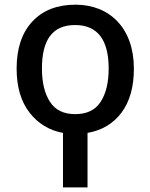

<svg xmlns="http://www.w3.org/2000/svg" viewBox="-20 -569 649 829"><path d="M357.9 240.2V4.9C419.9 -5.9 469.2 -35.2 504.9 -83C540.5 -130.9 558.1 -194.3 558.1 -272.9C558.1 -448.2 452.6 -548.8 306.2 -548.8C227.5 -548.8 165.5 -524.9 120.1 -476.6C74.7 -428.2 51.8 -360.4 51.8 -272.9C51.8 -194.3 70.3 -130.9 107.4 -83C144.5 -35.2 192.9 -5.9 252 4.9V240.2ZM305.2 -76.2C254.9 -76.2 218.8 -93.8 195.8 -129.4C172.9 -164.6 161.1 -212.4 161.1 -272.9C161.1 -394 204.1 -460.9 304.2 -460.9C403.8 -460.9 449.2 -394 449.2 -272.9C449.2 -212.4 437.5 -164.6 414.6 -129.4C391.6 -93.8 355 -76.2 305.2 -76.2Z"/></svg>

Font: Noto Reveo Sans
Style: Regular
Weight: 500
Designer: Monotype Design Team
Foundry: Monotype Imaging Inc.
Version: Version 2.007